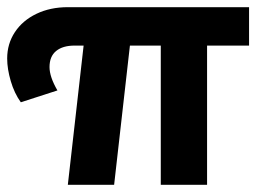

<svg xmlns="http://www.w3.org/2000/svg" viewBox="-33 -515 722 535"><path d="M661 -388H544V0H415V-388H329L285 0H156L200 -388H175Q142 -388 123.5 -373Q105 -358 105 -328Q105 -301 127 -263L25 -230Q7 -255 -3 -289Q-13 -323 -13 -352Q-13 -393 8.5 -425.5Q30 -458 68.5 -476.5Q107 -495 156 -495H661Z"/></svg>

Font: Montserrat Ace
Style: Bold
Weight: 700
Designer: Julieta Ulanovsky
Foundry: Julieta Ulanovsky
Version: Version 1